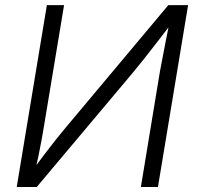

<svg xmlns="http://www.w3.org/2000/svg" viewBox="-20 -748 789 768"><path d="M611.8 0H543.5L619.6 -461.4Q623.5 -482.4 629.4 -512.9Q635.3 -543.5 642.8 -582.5Q650.4 -621.6 659.7 -667.5L672.4 -662.6Q635.7 -614.7 607.7 -578.4Q579.6 -542 556.9 -513.4Q534.2 -484.9 513.2 -459.5L127 0H46.9L167.5 -727.5H236.3L155.8 -242.7Q151.9 -218.8 146.5 -189Q141.1 -159.2 134.3 -126.2Q127.4 -93.3 119.6 -59.6L108.9 -64Q132.8 -97.7 156.5 -128.9Q180.2 -160.2 201.4 -186.8Q222.7 -213.4 239.3 -233.4L653.3 -727.5H732.4Z"/></svg>

Font: Inter 18pt Light
Style: Italic
Weight: 300
Italic angle: -9.3988°
Designer: Rasmus Andersson
Foundry: rsms
Version: Version 4.001;git-66647c0bb